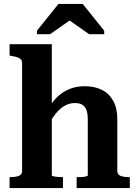

<svg xmlns="http://www.w3.org/2000/svg" viewBox="-20 -962 700 982"><path d="M245 -736V-65Q245 -62 254 -60Q263 -58 275.5 -57Q288 -56 299 -56H302V0H29V-56H30Q48 -56 62.5 -58.5Q77 -61 85 -68Q93 -75 93 -88V-639Q93 -651 87.5 -657.5Q82 -664 70 -668.5Q58 -673 38 -676L29 -678V-736ZM644 0H372V-56H373Q384 -56 397 -56.5Q410 -57 419.5 -59.5Q429 -62 429 -65V-350Q429 -379 422.5 -398Q416 -417 401.5 -426Q387 -435 363 -435Q336 -435 311.5 -421.5Q287 -408 266 -382Q245 -356 225 -318L224 -402Q246 -440 273.5 -466.5Q301 -493 336 -507Q371 -521 413 -521Q464 -521 501 -502.5Q538 -484 559 -446.5Q580 -409 580 -352V-88Q580 -75 588 -68Q596 -61 610.5 -58.5Q625 -56 642 -56H644ZM403 -942H279L169 -805V-787H236L367 -879H305L436 -787H513V-805Z"/></svg>

Font: Roboto Serif 28pt SemiBold
Style: Regular
Weight: 600
Designer: Greg Gazdowicz
Foundry: Commercial Type
Version: Version 1.008